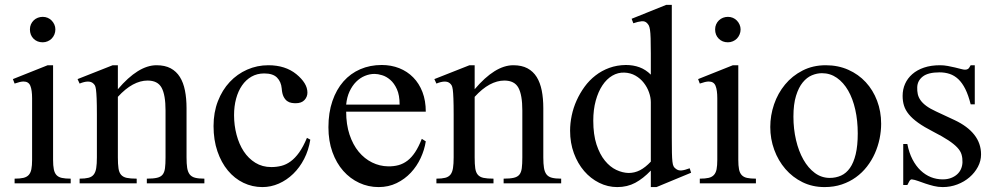

<svg xmlns="http://www.w3.org/2000/svg" viewBox="-20 -742 4027 777"><path d="M204.1 -623Q204.1 -633.3 200 -642.6Q195.8 -651.9 189 -658.9Q182.1 -666 172.9 -669.9Q163.6 -673.8 152.8 -673.8Q142.6 -673.8 133.1 -670.2Q123.5 -666.5 116.5 -659.7Q109.4 -652.8 105.2 -643.6Q101.1 -634.3 101.1 -623Q101.1 -600.1 115.7 -585.4Q130.4 -570.8 152.8 -570.8Q163.6 -570.8 173.1 -575Q182.6 -579.1 189.5 -586.2Q196.3 -593.3 200.2 -602.8Q204.1 -612.3 204.1 -623ZM266.1 0V-19Q244.1 -19 230.5 -22Q216.8 -24.9 208.7 -33.4Q200.7 -42 197.8 -56.9Q194.8 -71.8 194.8 -95.2V-478H172.9L32.2 -421.9L39.1 -403.8Q62.5 -412.1 75.2 -412.1Q95.7 -412.1 102.8 -394.8Q109.9 -377.4 109.9 -344.2V-95.2Q109.9 -71.8 106.9 -57.1Q104 -42.5 96.2 -33.9Q88.4 -25.4 74.7 -22.2Q61 -19 39.1 -19V0Z M807.1 0V-19Q783.7 -19 769.5 -22.7Q755.4 -26.4 747.8 -36.1Q740.2 -45.9 737.5 -62.5Q734.9 -79.1 734.9 -105V-304.2Q734.9 -343.8 728.5 -375.7Q722.2 -407.7 708 -430.4Q693.8 -453.1 670.7 -465.6Q647.5 -478 613.3 -478Q539.6 -478 457 -380.9V-478H436L293.9 -421.9L302.2 -403.8Q340.3 -419.4 356.9 -404.8Q360.8 -401.4 363.8 -396.7Q366.7 -392.1 368.4 -379.6Q370.1 -367.2 371.1 -343.3Q372.1 -319.3 372.1 -277.8V-105Q372.1 -78.6 369.4 -61.8Q366.7 -44.9 359.1 -35.4Q351.6 -25.9 337.9 -22.5Q324.2 -19 302.2 -19V0H533.2V-19Q507.8 -19 492.9 -22.2Q478 -25.4 470 -34.7Q461.9 -43.9 459.5 -60.8Q457 -77.6 457 -105V-350.1Q487.3 -383.3 517.6 -399.7Q547.9 -416 577.1 -416Q618.2 -416 634 -387Q649.9 -357.9 649.9 -294.9V-105Q649.9 -78.1 647.7 -61.3Q645.5 -44.4 637.9 -35.2Q630.4 -25.9 615.2 -22.5Q600.1 -19 574.2 -19V0Z M1235.8 -176.8 1222.2 -184.1Q1207 -147.9 1190.7 -125Q1174.3 -102.1 1156.2 -88.9Q1138.2 -75.7 1118.7 -70.8Q1099.1 -65.9 1078.1 -65.9Q1041.5 -65.9 1013.4 -83.3Q985.4 -100.6 966.3 -129.6Q947.3 -158.7 937.3 -196.8Q927.2 -234.9 927.2 -275.9Q927.2 -312 935.5 -342.8Q943.8 -373.5 959.5 -396.2Q975.1 -418.9 997.8 -431.9Q1020.5 -444.8 1049.3 -444.8Q1084.5 -444.8 1101.1 -428Q1117.7 -411.1 1120.1 -383.8Q1121.6 -362.8 1127.7 -350.8Q1133.8 -338.9 1142.1 -333Q1150.4 -327.1 1159.7 -325.7Q1168.9 -324.2 1176.3 -324.2Q1200.2 -324.2 1212.2 -337.2Q1224.1 -350.1 1224.1 -367.2Q1224.1 -386.7 1212.6 -405.3Q1201.2 -423.8 1179.2 -441.9Q1134.8 -478 1065.9 -478Q1020.5 -478 980.2 -460.2Q939.9 -442.4 909.7 -410.2Q879.4 -377.9 861.8 -332.5Q844.2 -287.1 844.2 -231.9Q844.2 -175.3 859.9 -129.6Q875.5 -84 902.3 -51.8Q929.2 -19.5 965.1 -2.2Q1001 15.1 1042 15.1Q1076.2 15.1 1108.4 1Q1140.6 -13.2 1166.7 -38.6Q1192.9 -64 1210.9 -99.1Q1229 -134.3 1235.8 -176.8Z M1703.1 -169.9 1687 -180.2Q1674.3 -147.9 1660.2 -126.5Q1646 -105 1629.2 -92Q1612.3 -79.1 1592.8 -73.7Q1573.2 -68.4 1550.8 -68.8Q1516.6 -69.3 1485.8 -84.5Q1455.1 -99.6 1431.6 -127.9Q1408.2 -156.2 1394.5 -197.3Q1380.9 -238.3 1380.9 -290H1703.1Q1703.1 -334.5 1689.7 -369.4Q1676.3 -404.3 1652.3 -428.7Q1628.4 -453.1 1595.7 -466.1Q1563 -479 1524.9 -479Q1477.5 -479 1438 -461.9Q1398.4 -444.8 1369.9 -412.4Q1341.3 -379.9 1325.2 -333Q1309.1 -286.1 1309.1 -227.1Q1309.1 -171.4 1325.2 -126.7Q1341.3 -82 1369.1 -50.5Q1397 -19 1433.8 -2Q1470.7 15.1 1512.2 15.1Q1552.2 15.1 1585.2 -1Q1618.2 -17.1 1642.6 -43.2Q1667 -69.3 1682.4 -102.5Q1697.8 -135.7 1703.1 -169.9ZM1597.2 -318.8H1380.9Q1383.8 -348.6 1394.5 -371.8Q1405.3 -395 1421.1 -410.9Q1437 -426.8 1456.3 -434.8Q1475.6 -442.9 1496.1 -442.9Q1508.8 -442.9 1526.1 -437.7Q1543.5 -432.6 1559.3 -418.9Q1575.2 -405.3 1586.2 -381.1Q1597.2 -356.9 1597.2 -318.8Z M2251 0V-19Q2227.5 -19 2213.4 -22.7Q2199.2 -26.4 2191.7 -36.1Q2184.1 -45.9 2181.4 -62.5Q2178.7 -79.1 2178.7 -105V-304.2Q2178.7 -343.8 2172.4 -375.7Q2166 -407.7 2151.9 -430.4Q2137.7 -453.1 2114.5 -465.6Q2091.3 -478 2057.1 -478Q1983.4 -478 1900.9 -380.9V-478H1879.9L1737.8 -421.9L1746.1 -403.8Q1784.2 -419.4 1800.8 -404.8Q1804.7 -401.4 1807.6 -396.7Q1810.5 -392.1 1812.3 -379.6Q1814 -367.2 1814.9 -343.3Q1815.9 -319.3 1815.9 -277.8V-105Q1815.9 -78.6 1813.2 -61.8Q1810.5 -44.9 1803 -35.4Q1795.4 -25.9 1781.7 -22.5Q1768.1 -19 1746.1 -19V0H1977.1V-19Q1951.7 -19 1936.8 -22.2Q1921.9 -25.4 1913.8 -34.7Q1905.8 -43.9 1903.3 -60.8Q1900.9 -77.6 1900.9 -105V-350.1Q1931.2 -383.3 1961.4 -399.7Q1991.7 -416 2021 -416Q2062 -416 2077.9 -387Q2093.8 -357.9 2093.8 -294.9V-105Q2093.8 -78.1 2091.6 -61.3Q2089.4 -44.4 2081.8 -35.2Q2074.2 -25.9 2059.1 -22.5Q2043.9 -19 2018.1 -19V0Z M2776.9 -43 2771 -61Q2750.5 -53.2 2737.3 -52.2Q2724.1 -51.3 2714.8 -59.1Q2709 -63 2705.8 -69.1Q2702.6 -75.2 2701.2 -88.1Q2699.7 -101.1 2699.2 -123.8Q2698.7 -146.5 2698.7 -184.1V-722.2H2675.8L2536.1 -666L2543 -647.9Q2563.5 -654.8 2576.7 -656Q2589.8 -657.2 2598.1 -648.9Q2602.5 -644.5 2605.5 -639.2Q2608.4 -633.8 2610.4 -621.6Q2612.3 -609.4 2613 -586.9Q2613.8 -564.5 2613.8 -525.9V-439.9Q2593.3 -460.4 2568.1 -469.7Q2543 -479 2512.7 -479Q2476.6 -478.5 2445.8 -467.3Q2415 -456.1 2389.9 -436.5Q2364.7 -417 2345.7 -390.9Q2326.7 -364.7 2313.5 -335.4Q2300.3 -306.2 2293.7 -274.7Q2287.1 -243.2 2287.1 -212.9Q2287.1 -163.6 2302.5 -121.8Q2317.9 -80.1 2344 -49.8Q2370.1 -19.5 2404.8 -2.2Q2439.5 15.1 2478 15.1Q2518.6 15.1 2550.8 -2.2Q2583 -19.5 2613.8 -51.8V15.1H2636.7ZM2613.8 -87.9Q2591.8 -64.5 2570.1 -53.2Q2548.3 -42 2523.9 -42Q2499.5 -42.5 2474.1 -54.4Q2448.7 -66.4 2428 -91.8Q2407.2 -117.2 2394 -157.2Q2380.9 -197.3 2380.9 -253.9Q2380.9 -298.3 2390.9 -334.7Q2400.9 -371.1 2418 -396.7Q2435.1 -422.4 2458 -435.8Q2481 -449.2 2506.8 -448.2Q2531.7 -447.3 2551.8 -435.8Q2571.8 -424.3 2585.4 -406.7Q2599.1 -389.2 2606.4 -368.4Q2613.8 -347.7 2613.8 -328.1Z M2977.1 -623Q2977.1 -633.3 2972.9 -642.6Q2968.8 -651.9 2961.9 -658.9Q2955.1 -666 2945.8 -669.9Q2936.5 -673.8 2925.8 -673.8Q2915.5 -673.8 2906 -670.2Q2896.5 -666.5 2889.4 -659.7Q2882.3 -652.8 2878.2 -643.6Q2874 -634.3 2874 -623Q2874 -600.1 2888.7 -585.4Q2903.3 -570.8 2925.8 -570.8Q2936.5 -570.8 2946 -575Q2955.6 -579.1 2962.4 -586.2Q2969.2 -593.3 2973.1 -602.8Q2977.1 -612.3 2977.1 -623ZM3039.1 0V-19Q3017.1 -19 3003.4 -22Q2989.7 -24.9 2981.7 -33.4Q2973.6 -42 2970.7 -56.9Q2967.8 -71.8 2967.8 -95.2V-478H2945.8L2805.2 -421.9L2812 -403.8Q2835.4 -412.1 2848.1 -412.1Q2868.7 -412.1 2875.7 -394.8Q2882.8 -377.4 2882.8 -344.2V-95.2Q2882.8 -71.8 2879.9 -57.1Q2877 -42.5 2869.1 -33.9Q2861.3 -25.4 2847.7 -22.2Q2834 -19 2812 -19V0Z M3545.9 -241.2Q3545.9 -291 3529.5 -334.2Q3513.2 -377.4 3483.6 -409.4Q3454.1 -441.4 3412.8 -459.7Q3371.6 -478 3321.8 -478Q3269.5 -478 3227.8 -456.5Q3186 -435.1 3157 -399.9Q3127.9 -364.7 3112.5 -319.8Q3097.2 -274.9 3097.2 -228Q3097.2 -179.7 3113.3 -135.7Q3129.4 -91.8 3158.4 -58.1Q3187.5 -24.4 3227.8 -4.6Q3268.1 15.1 3316.9 15.1Q3355 15.1 3386.7 4.4Q3418.5 -6.3 3443.8 -24.7Q3469.2 -43 3488.5 -67.9Q3507.8 -92.8 3520.5 -121.3Q3533.2 -149.9 3539.6 -180.7Q3545.9 -211.4 3545.9 -241.2ZM3451.2 -202.1Q3451.2 -152.3 3442.9 -117.9Q3434.6 -83.5 3419.7 -62.3Q3404.8 -41 3383.8 -31.5Q3362.8 -22 3337.9 -22Q3304.7 -22 3277.6 -42Q3250.5 -62 3231.2 -96.2Q3211.9 -130.4 3201.4 -175.3Q3190.9 -220.2 3190.9 -270Q3190.9 -320.3 3201.4 -354.2Q3211.9 -388.2 3228.5 -408.4Q3245.1 -428.7 3265.6 -437.3Q3286.1 -445.8 3306.2 -445.8Q3339.8 -445.8 3366.7 -427Q3393.6 -408.2 3412.4 -375.5Q3431.2 -342.8 3441.2 -298.3Q3451.2 -253.9 3451.2 -202.1Z M3950.2 -117.2Q3950.2 -161.6 3923.1 -196.3Q3896 -231 3843.3 -255.9L3768.1 -291Q3743.7 -302.2 3728.5 -313.5Q3713.4 -324.7 3705.1 -336.7Q3696.8 -348.6 3694.1 -361.3Q3691.4 -374 3691.9 -388.2Q3692.4 -415 3714.1 -432.1Q3735.8 -449.2 3782.2 -449.2Q3804.2 -449.2 3823.2 -442.9Q3842.3 -436.5 3858.2 -421.6Q3874 -406.7 3886.5 -381.8Q3898.9 -356.9 3908.2 -319.8H3924.8V-478H3908.2Q3901.9 -465.8 3897.2 -462.9Q3892.6 -460 3885.3 -460Q3879.4 -460 3868.7 -462.9Q3857.9 -465.8 3844.5 -469Q3831.1 -472.2 3815.4 -475.1Q3799.8 -478 3784.2 -478Q3747.6 -478 3719.5 -468.5Q3691.4 -459 3672.1 -442.1Q3652.8 -425.3 3642.8 -402.8Q3632.8 -380.4 3632.8 -354Q3632.8 -332.5 3638.4 -314.5Q3644 -296.4 3658 -279.3Q3671.9 -262.2 3695.8 -245.1Q3719.7 -228 3756.8 -209Q3794.9 -189.5 3818.1 -174.1Q3841.3 -158.7 3854.2 -144.8Q3867.2 -130.9 3871.3 -116.5Q3875.5 -102.1 3875 -85Q3874.5 -70.8 3869.1 -58.3Q3863.8 -45.9 3853.5 -36.6Q3843.3 -27.3 3828.6 -21.7Q3814 -16.1 3794.9 -16.1Q3770 -16.1 3747.3 -25.1Q3724.6 -34.2 3705.6 -52.2Q3686.5 -70.3 3672.6 -97.2Q3658.7 -124 3651.9 -159.2H3635.3V6.8H3651.9Q3655.3 0 3659.7 -8.1Q3664.1 -16.1 3669.9 -16.1Q3681.6 -14.6 3695.6 -9.5Q3709.5 -4.4 3725.3 1Q3741.2 6.3 3758.8 10.7Q3776.4 15.1 3794.9 15.1Q3826.2 15.1 3854.2 4.4Q3882.3 -6.3 3903.6 -24.7Q3924.8 -43 3937.5 -66.9Q3950.2 -90.8 3950.2 -117.2Z"/></svg>

Font: Galatia SIL
Style: Regular
Weight: 400
Designer: Development by SIL's NRSI team
Version: Version 2.1